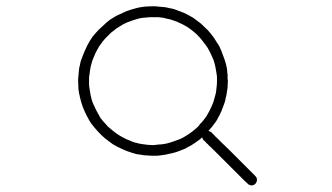

<svg xmlns="http://www.w3.org/2000/svg" viewBox="-20 -799 1040 601"><path d="M693.4 -544.9Q692.4 -535.2 692.4 -525.4Q691.4 -515.6 689.5 -505.9Q688.5 -499 686.5 -492.2Q685.5 -485.4 683.6 -479.5Q679.7 -467.8 677.7 -462.9Q675.8 -458 674.8 -456.1Q673.8 -453.1 672.9 -450.2Q670.9 -447.3 669.9 -444.3Q667 -437.5 663.1 -431.6Q660.2 -424.8 656.2 -418.9Q652.3 -413.1 647.5 -407.2Q643.6 -401.4 638.7 -396.5Q628.9 -383.8 617.2 -373Q606.4 -362.3 592.8 -353.5Q586.9 -349.6 581.1 -345.7Q575.2 -341.8 568.4 -338.9Q565.4 -336.9 560.5 -334Q554.7 -332 547.9 -329.1Q539.1 -325.2 529.3 -322.3Q519.5 -319.3 508.8 -317.4Q502 -315.4 495.1 -314.5Q488.3 -313.5 481.4 -312.5Q475.6 -311.5 471.7 -311.5Q467.8 -311.5 459 -311.5Q449.2 -311.5 440.4 -312.5Q430.7 -312.5 421.9 -314.5Q415 -315.4 408.2 -316.4Q401.4 -318.4 394.5 -320.3Q377.9 -325.2 363.3 -332Q347.7 -338.9 333 -347.7Q327.1 -351.6 321.3 -356.4Q315.4 -360.4 309.6 -365.2Q297.9 -375 287.1 -386.7Q276.4 -398.4 266.6 -411.1Q262.7 -417 258.8 -422.9Q255.9 -429.7 252 -435.5Q245.1 -449.2 239.3 -463.9Q234.4 -477.5 230.5 -493.2Q229.5 -500 227.5 -506.8Q226.6 -513.7 225.6 -519.5Q224.6 -533.2 224.6 -544.9Q224.6 -548.8 224.6 -551.8Q225.6 -567.4 227.5 -583Q228.5 -589.8 230.5 -596.7Q231.4 -603.5 233.4 -609.4Q239.3 -626 246.1 -641.6Q252.9 -657.2 261.7 -671.9Q265.6 -677.7 269.5 -683.6Q273.4 -688.5 278.3 -694.3Q289.1 -707 300.8 -716.8Q311.5 -727.5 324.2 -737.3Q331.1 -741.2 336.9 -745.1Q342.8 -749 349.6 -752Q363.3 -758.8 377 -764.6Q391.6 -769.5 406.2 -773.4Q413.1 -775.4 419.9 -776.4Q426.8 -777.3 433.6 -778.3Q446.3 -779.3 458 -779.3Q461.9 -779.3 465.8 -779.3Q481.4 -778.3 497.1 -776.4Q503.9 -775.4 510.7 -773.4Q517.6 -772.5 524.4 -770.5Q540 -764.6 555.7 -758.8Q570.3 -752 585 -743.2Q590.8 -739.3 596.7 -734.4Q602.5 -730.5 608.4 -725.6Q620.1 -714.8 630.9 -704.1Q641.6 -692.4 650.4 -679.7Q654.3 -673.8 658.2 -667Q662.1 -661.1 666 -655.3Q672.9 -640.6 677.7 -627Q683.6 -612.3 687.5 -597.7Q688.5 -590.8 690.4 -584Q691.4 -577.1 691.4 -570.3Q692.4 -568.4 692.4 -566.4Q692.4 -563.5 692.4 -561.5Q692.4 -555.7 692.4 -551.8Q693.4 -548.8 693.4 -544.9ZM552.7 -368.2Q557.6 -371.1 562.5 -374Q568.4 -377.9 573.2 -380.9Q583 -387.7 589.8 -393.6Q595.7 -399.4 600.6 -403.3Q606.4 -411.1 606.4 -411.1Q606.4 -411.1 612.3 -417Q616.2 -421.9 620.1 -426.8Q624 -431.6 627 -436.5Q631.8 -444.3 635.7 -452.1Q639.6 -460.9 643.6 -468.8Q646.5 -475.6 647.5 -478.5Q648.4 -482.4 650.4 -488.3Q652.3 -494.1 653.3 -499Q655.3 -504.9 656.2 -510.7Q657.2 -519.5 658.2 -528.3Q659.2 -536.1 659.2 -544.9Q659.2 -544.9 659.2 -545.9Q659.2 -545.9 659.2 -545.9Q659.2 -557.6 659.2 -557.6Q659.2 -557.6 658.2 -566.4Q657.2 -572.3 656.2 -578.1Q655.3 -584 654.3 -588.9Q651.4 -603.5 648.4 -611.3Q644.5 -619.1 643.6 -622.1Q639.6 -630.9 639.6 -630.9Q639.6 -630.9 635.7 -638.7Q632.8 -643.6 629.9 -649.4Q627 -654.3 623 -659.2Q614.3 -670.9 609.4 -676.8Q604.5 -682.6 600.6 -686.5Q593.8 -693.4 593.8 -693.4Q593.8 -693.4 586.9 -699.2Q582 -703.1 577.1 -707Q572.3 -710 567.4 -713.9Q559.6 -718.8 551.8 -722.7Q543.9 -726.6 535.2 -730.5Q535.2 -730.5 535.2 -730.5Q535.2 -730.5 535.2 -730.5Q524.4 -734.4 524.4 -734.4Q524.4 -734.4 515.6 -737.3Q509.8 -739.3 503.9 -740.2Q498 -741.2 492.2 -743.2Q484.4 -744.1 476.6 -745.1Q469.7 -745.1 459 -745.1Q447.3 -745.1 447.3 -745.1Q447.3 -745.1 437.5 -744.1Q431.6 -744.1 425.8 -743.2Q420.9 -742.2 415 -741.2Q406.2 -738.3 398.4 -736.3Q390.6 -733.4 382.8 -730.5Q382.8 -730.5 382.8 -730.5Q382.8 -730.5 381.8 -730.5Q373 -726.6 373 -726.6Q373 -726.6 365.2 -722.7Q360.4 -719.7 355.5 -716.8Q349.6 -712.9 344.7 -710Q333 -701.2 327.1 -696.3Q321.3 -690.4 317.4 -686.5Q310.5 -679.7 310.5 -679.7Q310.5 -679.7 304.7 -672.9Q300.8 -668.9 297.9 -664.1Q293.9 -659.2 290 -653.3Q283.2 -641.6 279.3 -633.8Q276.4 -627 274.4 -622.1Q269.5 -610.4 269.5 -610.4Q269.5 -610.4 266.6 -600.6Q264.6 -594.7 263.7 -589.8Q262.7 -584 261.7 -578.1Q259.8 -564.5 258.8 -556.6Q258.8 -547.9 258.8 -544.9Q258.8 -533.2 258.8 -533.2Q258.8 -533.2 259.8 -524.4Q260.7 -518.6 261.7 -512.7Q262.7 -506.8 263.7 -501Q266.6 -487.3 269.5 -479.5Q272.5 -471.7 274.4 -468.8Q278.3 -460 278.3 -460Q278.3 -460 282.2 -452.1Q285.2 -446.3 288.1 -441.4Q291 -436.5 293.9 -430.7Q302.7 -418.9 308.6 -413.1Q313.5 -408.2 317.4 -403.3Q324.2 -397.5 324.2 -397.5Q324.2 -397.5 331.1 -391.6Q335.9 -387.7 340.8 -383.8Q345.7 -379.9 350.6 -377Q363.3 -369.1 370.1 -366.2Q377 -362.3 382.8 -360.4Q394.5 -355.5 394.5 -355.5Q394.5 -355.5 403.3 -352.5Q409.2 -351.6 415 -349.6Q420.9 -348.6 426.8 -347.7Q434.6 -346.7 442.4 -345.7Q450.2 -345.7 459 -344.7Q468.8 -345.7 468.8 -345.7Q468.8 -345.7 477.5 -346.7Q483.4 -346.7 489.3 -347.7Q495.1 -348.6 501 -349.6Q512.7 -352.5 523.4 -356.4Q534.2 -360.4 544.9 -364.3Q546.9 -365.2 548.8 -366.2Q550.8 -367.2 552.7 -368.2ZM617.2 -360.4Q615.2 -362.3 614.3 -365.2Q613.3 -367.2 612.3 -370.1Q612.3 -373 612.3 -375Q613.3 -377.9 614.3 -380.9Q615.2 -382.8 617.2 -384.8Q619.1 -386.7 621.1 -387.7Q624 -388.7 627 -389.6Q628.9 -389.6 631.8 -389.6Q634.8 -388.7 636.7 -387.7Q639.6 -386.7 641.6 -384.8Q645.5 -380.9 650.4 -376Q654.3 -371.1 659.2 -367.2Q663.1 -363.3 666 -360.4Q669.9 -356.4 673.8 -352.5Q684.6 -341.8 695.3 -332Q706.1 -321.3 716.8 -310.5Q732.4 -294.9 748 -279.3Q763.7 -263.7 779.3 -248Q781.2 -246.1 782.2 -244.1Q784.2 -241.2 784.2 -238.3Q784.2 -237.3 784.2 -235.4Q784.2 -234.4 784.2 -233.4Q784.2 -230.5 782.2 -228.5Q781.2 -225.6 779.3 -223.6Q777.3 -221.7 775.4 -220.7Q772.5 -219.7 770.5 -218.8Q768.6 -218.8 766.6 -218.8Q765.6 -218.8 764.6 -218.8Q762.7 -219.7 759.8 -220.7Q756.8 -221.7 755.9 -223.6Q751 -228.5 745.1 -233.4Q740.2 -238.3 735.4 -243.2Q724.6 -253.9 713.9 -264.6Q703.1 -275.4 692.4 -286.1Q681.6 -296.9 670.9 -307.6Q660.2 -318.4 649.4 -329.1Q645.5 -332 642.6 -335.9Q638.7 -339.8 634.8 -342.8Q630.9 -347.7 626 -351.6Q622.1 -356.4 617.2 -360.4Z"/></svg>

Font: LetsEatIcons
Style: Regular
Weight: 400
Designer: Swedish Technologies
Foundry: Swedish Technologies
Version: Version 1.26.0